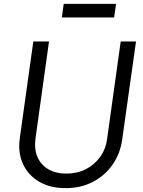

<svg xmlns="http://www.w3.org/2000/svg" viewBox="-20 -959 740 991"><path d="M319 12Q238 12 181.5 -21.5Q125 -55 98.5 -113Q72 -171 82 -245L152 -745H233L163 -243Q156 -189 173.5 -148.5Q191 -108 229.5 -85.5Q268 -63 323 -63Q378 -63 422.5 -85.5Q467 -108 496.5 -148.5Q526 -189 533 -243L603 -745H682L611 -241Q601 -167 561.5 -110Q522 -53 460 -20.5Q398 12 319 12ZM299 -869 309 -939H579L569 -869Z"/></svg>

Font: Plus Jakarta Sans
Style: Italic
Weight: 400
Italic angle: -8°
Designer: Gumpita Rahayu
Foundry: Tokotype
Version: Version 2.006